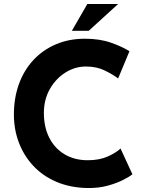

<svg xmlns="http://www.w3.org/2000/svg" viewBox="-20 -939 737 967"><path d="M647 -61Q635 -51 602.5 -34Q570 -17 523 -4Q476 9 419 8Q332 6 263.5 -23.5Q195 -53 147.5 -104Q100 -155 75 -221Q50 -287 50 -362Q50 -446 75.5 -516Q101 -586 148.5 -637Q196 -688 262 -716Q328 -744 408 -744Q482 -744 539 -724Q596 -704 632 -681L575 -544Q550 -563 508.5 -583.5Q467 -604 413 -604Q357 -604 308.5 -573Q260 -542 230.5 -489.5Q201 -437 201 -370Q201 -299 228 -245.5Q255 -192 305 -162Q355 -132 422 -132Q481 -132 523 -151Q565 -170 587 -191ZM575 -919 427 -784H342L420 -919Z"/></svg>

Font: Reem Kufi Fun
Style: Bold
Weight: 700
Designer: Khaled Hosny
Version: Version 1.005